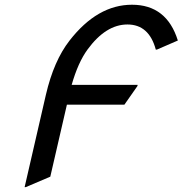

<svg xmlns="http://www.w3.org/2000/svg" viewBox="-20 -767 768 807"><path d="M83.5 19.5 172.9 -368.7Q206.1 -511.7 272.5 -596.7Q389.6 -747.1 534.7 -747.1Q680.7 -747.1 727.5 -596.7L639.6 -558.6H634.8Q606.4 -664.1 515.6 -664.1Q424.8 -664.1 347.7 -558.6Q308.1 -504.4 281.2 -410.2H558.6L557.6 -405.3L502.9 -327.1H261.2L191.4 -24.4L88.4 19.5Z"/></svg>

Font: Nova Script
Style: Regular
Weight: 400
Italic angle: -13°
Version: Version 2.001